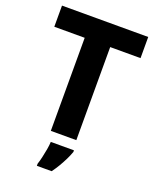

<svg xmlns="http://www.w3.org/2000/svg" viewBox="-168 -811 916 1128"><g transform="rotate(20 290.0 -246.5)"><path d="M369.5 0H210.1V-581.8H20.1V-714H559.2V-581.8H369.5ZM377 71.3Q368.3 95.4 356.2 120.2Q344 145 329.2 170.3Q314.4 195.6 295.7 221H203.2V207.7Q209.9 188 216 161.1Q222.2 134.3 226.8 107.5Q231.4 80.7 232.1 61H377Z"/></g></svg>

Font: Noto Sans Oriya
Style: Regular
Weight: 400
Designer: Amélie Bonet and Sol Matas
Foundry: Google LLC
Version: Version 2.006